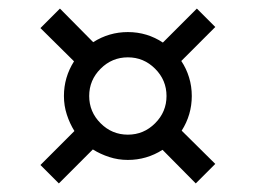

<svg xmlns="http://www.w3.org/2000/svg" viewBox="-20 -559 590 443"><path d="M115.8 -135.8 73.3 -178.3 151.7 -256.7Q140.8 -274.2 134.2 -294.6Q127.5 -315 127.5 -337.5Q127.5 -380.8 150.8 -417.5L73.3 -494.2L118.3 -539.2L195 -461.7Q231.7 -485 275 -485Q297.5 -485 317.9 -478.8Q338.3 -472.5 355.8 -460.8L434.2 -539.2L476.7 -496.7L398.3 -418.3Q410 -400.8 416.2 -380.4Q422.5 -360 422.5 -337.5Q422.5 -294.2 399.2 -257.5L476.7 -180.8L431.7 -135.8L355 -213.3Q318.3 -190 275 -190Q252.5 -190 232.1 -196.7Q211.7 -203.3 194.2 -214.2ZM275 -248.3Q311.7 -248.3 337.9 -274.6Q364.2 -300.8 364.2 -337.5Q364.2 -374.2 337.9 -400.4Q311.7 -426.7 275 -426.7Q238.3 -426.7 212.1 -400.4Q185.8 -374.2 185.8 -337.5Q185.8 -300.8 212.1 -274.6Q238.3 -248.3 275 -248.3Z"/></svg>

Font: Funnel Display Light
Style: Regular
Weight: 300
Designer: NORD ID, Kristian Moeller
Foundry: Dicotype
Version: Version 1.000